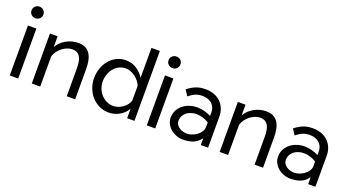

<svg xmlns="http://www.w3.org/2000/svg" viewBox="-53 -1305 3419 1884"><g transform="rotate(20 1656.5 -362.5)"><path d="M71 0V-522H159V0ZM177 -675Q177 -649 159 -631.5Q141 -614 115 -614Q90 -614 71.5 -631Q53 -648 53 -674Q53 -700 71 -717.5Q89 -735 115 -735Q141 -735 159 -718Q177 -701 177 -675Z M754 0H666V-292Q666 -376 640.5 -414Q615 -452 563 -452Q536 -452 509 -441.5Q482 -431 458 -413Q434 -395 416 -370Q398 -345 389 -315V0H301V-522H381V-410Q412 -465 470.5 -498Q529 -531 598 -531Q643 -531 673 -514.5Q703 -498 721 -468.5Q739 -439 746.5 -399Q754 -359 754 -312Z M1106 10Q1052 10 1006 -12Q960 -34 927 -71Q894 -108 875.5 -157Q857 -206 857 -260Q857 -315 874.5 -364.5Q892 -414 923.5 -451Q955 -488 998.5 -509.5Q1042 -531 1094 -531Q1157 -531 1206.5 -498Q1256 -465 1285 -418V-730H1373V0H1297V-98Q1266 -47 1214.5 -18.5Q1163 10 1106 10ZM1127 -66Q1151 -66 1176.5 -75Q1202 -84 1224.5 -100Q1247 -116 1263.5 -137.5Q1280 -159 1285 -183V-333Q1276 -358 1258 -380.5Q1240 -403 1217.5 -419.5Q1195 -436 1169.5 -445.5Q1144 -455 1119 -455Q1080 -455 1048.5 -438.5Q1017 -422 994.5 -394.5Q972 -367 960 -331.5Q948 -296 948 -259Q948 -220 962 -184.5Q976 -149 1000 -123Q1024 -97 1056.5 -81.5Q1089 -66 1127 -66Z M1502 0V-522H1590V0ZM1608 -675Q1608 -649 1590 -631.5Q1572 -614 1546 -614Q1521 -614 1502.5 -631Q1484 -648 1484 -674Q1484 -700 1502 -717.5Q1520 -735 1546 -735Q1572 -735 1590 -718Q1608 -701 1608 -675Z M1881 10Q1846 10 1813 -2Q1780 -14 1754 -35.5Q1728 -57 1712 -87Q1696 -117 1696 -153Q1696 -197 1715 -231.5Q1734 -266 1764.5 -289.5Q1795 -313 1834.5 -325Q1874 -337 1914 -336Q1949 -335 1985.5 -325.5Q2022 -316 2054 -299V-335Q2054 -367 2043 -390Q2032 -413 2013.5 -428.5Q1995 -444 1970.5 -451.5Q1946 -459 1919 -459Q1880 -459 1848.5 -447Q1817 -435 1778 -403L1739 -463Q1784 -498 1826 -514.5Q1868 -531 1924 -531Q1970 -531 2009.5 -517.5Q2049 -504 2078.5 -477Q2108 -450 2125 -411Q2142 -372 2142 -321V0H2066V-71Q2030 -24 1985 -7Q1940 10 1881 10ZM2054 -183V-232Q2025 -250 1993.5 -260Q1962 -270 1930 -271Q1902 -272 1874.5 -264.5Q1847 -257 1826 -241.5Q1805 -226 1792 -203Q1779 -180 1779 -148Q1779 -126 1790.5 -109Q1802 -92 1819.5 -80.5Q1837 -69 1858 -63.5Q1879 -58 1899 -58Q1922 -58 1949.5 -67.5Q1977 -77 2000 -94Q2023 -111 2038.5 -134Q2054 -157 2054 -183Z M2716 0H2628V-292Q2628 -376 2602.5 -414Q2577 -452 2525 -452Q2498 -452 2471 -441.5Q2444 -431 2420 -413Q2396 -395 2378 -370Q2360 -345 2351 -315V0H2263V-522H2343V-410Q2374 -465 2432.5 -498Q2491 -531 2560 -531Q2605 -531 2635 -514.5Q2665 -498 2683 -468.5Q2701 -439 2708.5 -399Q2716 -359 2716 -312Z M3002 10Q2967 10 2934 -2Q2901 -14 2875 -35.5Q2849 -57 2833 -87Q2817 -117 2817 -153Q2817 -197 2836 -231.5Q2855 -266 2885.5 -289.5Q2916 -313 2955.5 -325Q2995 -337 3035 -336Q3070 -335 3106.5 -325.5Q3143 -316 3175 -299V-335Q3175 -367 3164 -390Q3153 -413 3134.5 -428.5Q3116 -444 3091.5 -451.5Q3067 -459 3040 -459Q3001 -459 2969.5 -447Q2938 -435 2899 -403L2860 -463Q2905 -498 2947 -514.5Q2989 -531 3045 -531Q3091 -531 3130.5 -517.5Q3170 -504 3199.5 -477Q3229 -450 3246 -411Q3263 -372 3263 -321V0H3187V-71Q3151 -24 3106 -7Q3061 10 3002 10ZM3175 -183V-232Q3146 -250 3114.5 -260Q3083 -270 3051 -271Q3023 -272 2995.5 -264.5Q2968 -257 2947 -241.5Q2926 -226 2913 -203Q2900 -180 2900 -148Q2900 -126 2911.5 -109Q2923 -92 2940.5 -80.5Q2958 -69 2979 -63.5Q3000 -58 3020 -58Q3043 -58 3070.5 -67.5Q3098 -77 3121 -94Q3144 -111 3159.5 -134Q3175 -157 3175 -183Z"/></g></svg>

Font: IngvarSans
Style: Regular
Weight: 500
Version: Version 3.000